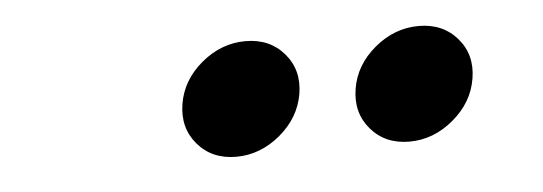

<svg xmlns="http://www.w3.org/2000/svg" viewBox="-27 -812 676 239"><g transform="rotate(-5 311.5 -692.0)"><path d="M477.2 -621Q447 -621 429.1 -641.9Q411.3 -662.8 416.1 -692.3Q420.9 -721.8 445.8 -742.6Q470.7 -763.4 501 -763.4Q531.2 -763.4 549.1 -742.6Q567 -721.8 562.1 -692.3Q557.3 -662.8 532.3 -641.9Q507.4 -621 477.2 -621ZM260.8 -621Q230.6 -621 212.7 -641.9Q194.9 -662.8 199.7 -692.3Q204.5 -721.8 229.4 -742.6Q254.3 -763.4 284.6 -763.4Q314.8 -763.4 332.7 -742.6Q350.6 -721.8 345.8 -692.3Q340.9 -662.8 316 -641.9Q291 -621 260.8 -621Z"/></g></svg>

Font: Inter Variable
Style: Italic
Weight: 400
Italic angle: -9.39999°
Designer: Rasmus Andersson
Foundry: rsms
Version: Version 4.001;git-9221beed3